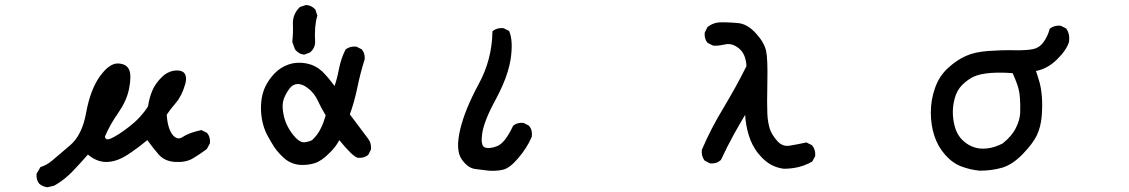

<svg xmlns="http://www.w3.org/2000/svg" viewBox="-20 -659 4540 772"><path d="M169.4 93.8Q151.9 91.3 138.7 80.6L138.2 80.1Q125 64.5 127 40.5V39.1L127.9 38.1L141.6 14.6L142.6 12.7L144.5 12.2Q168.9 4.4 189.5 -13.2Q210.9 -31.7 261.2 -74.2Q310.1 -115.2 326.2 -205.1Q343.3 -298.3 380.9 -351.1Q419.9 -405.3 455.1 -403.8Q490.2 -402.3 500 -376.5Q502.4 -370.6 503.4 -362.8Q504.4 -355 504.2 -345.7Q503.9 -336.4 502.7 -325.7Q501.5 -314.9 499 -302.7Q494.1 -277.3 482.9 -252.9Q471.7 -228.5 455.1 -204.6Q422.9 -159.2 401.9 -109.9Q401.9 -107.9 402.3 -106.9Q402.8 -106 403.3 -105Q408.2 -93.8 426.8 -102.5Q455.1 -115.2 500.5 -150.4Q511.2 -158.7 521.7 -168.2Q532.2 -177.7 541.5 -187.7Q550.8 -197.8 559.3 -208.7Q567.9 -219.7 575.2 -231.4Q577.6 -247.6 581.5 -262.5Q585.4 -277.3 591.3 -292Q603.5 -322.8 631.8 -350.1Q641.1 -359.4 651.9 -365.2Q662.6 -371.1 674.1 -373.8Q685.5 -376.5 697.8 -375.5Q702.6 -375 706.5 -374Q722.2 -369.6 726.3 -355Q730.5 -340.3 724.6 -320.3Q711.4 -273.4 686 -244.1Q663.1 -217.3 650.4 -197.8Q653.8 -143.1 673.8 -117.2Q692.9 -93.8 713.9 -107.9Q740.7 -125.5 788.1 -135.7L790 -136.2L791.5 -135.3L811 -125.5L812.5 -125L813 -124Q826.2 -108.4 824.2 -84.5V-83L823.7 -82L812 -60.5L811 -59.6L810.1 -58.6Q783.7 -39.1 756.8 -22.9Q742.7 -14.2 725.1 -10.5Q707.5 -6.8 686 -7.8Q642.6 -9.8 618.2 -37.6Q596.7 -62 572.3 -95.7Q533.2 -63 492.7 -36.6Q448.2 -7.8 407.2 -7.8Q368.7 -7.8 333.5 -37.6Q303.7 -3.4 272.5 29.3Q237.8 65.4 198.2 87.4H197.3L196.8 87.9L171.4 93.8H170.4Z M1185.1 3.9Q1147.9 0 1122.1 -23.4Q1097.2 -45.9 1082 -68.8Q1074.7 -80.6 1067.4 -92.8Q1060.1 -105 1053.2 -118.2Q1046.4 -131.8 1041.3 -147.2Q1036.1 -162.6 1033.2 -179.7Q1027.3 -213.4 1030.3 -247.6Q1033.2 -281.7 1046.4 -310.1Q1053.2 -324.2 1062.5 -337.6Q1071.8 -351.1 1083.5 -363.3Q1107.9 -388.7 1140.6 -399.9Q1173.3 -411.1 1210.9 -404.3Q1220.7 -402.3 1229.5 -399.4Q1238.3 -396.5 1246.3 -392.3Q1254.4 -388.2 1262 -382.8Q1269.5 -377.4 1276.4 -371.1Q1282.2 -365.2 1288.3 -358.6Q1294.4 -352.1 1300.5 -344.7Q1306.6 -337.4 1313 -329.3Q1319.3 -321.3 1325.2 -313Q1331.1 -330.1 1335.2 -346.7Q1339.4 -363.3 1342.8 -380.9Q1346.7 -401.9 1353.3 -421.4Q1359.9 -440.9 1368.7 -458.5L1369.6 -460L1370.6 -460.9Q1387.7 -473.6 1411.6 -471.7H1412.6L1413.6 -471.2L1433.1 -461.4L1434.6 -460.9L1435.1 -460Q1448.2 -444.3 1446.3 -420.4V-419.9L1445.8 -418.9Q1428.7 -364.7 1417 -307.6Q1411.1 -279.3 1403.6 -252Q1396 -224.6 1386.7 -199.2L1460.9 -100.1Q1473.6 -83 1471.7 -59.1V-58.1L1471.2 -57.1L1461.4 -37.6L1460.4 -36.1L1459.5 -35.2Q1442.4 -22.5 1418.5 -24.4H1418L1417.5 -24.9Q1397 -30.8 1344.2 -95.7Q1339.4 -86.4 1333.5 -77.6Q1327.6 -68.8 1320.3 -60.3Q1313 -51.8 1303.7 -43Q1272.5 -11.2 1245.1 -2.9Q1217.3 5.9 1185.1 3.9ZM1234.9 -95.7Q1257.3 -116.2 1269.5 -142.1Q1275.9 -154.8 1280.8 -168.2Q1285.6 -181.6 1289.6 -195.3Q1271.5 -224.1 1258.3 -253.4Q1254.9 -260.7 1251 -267.3Q1247.1 -273.9 1242.4 -280Q1237.8 -286.1 1232.4 -291.7Q1227.1 -297.4 1220.7 -302.2Q1209 -312 1198 -316.7Q1187 -321.3 1177.7 -321.3Q1168.5 -321.3 1160.4 -317.1Q1152.3 -313 1145 -304.2Q1137.7 -294.4 1131.8 -284.2Q1126 -273.9 1121.6 -262.7Q1113.3 -240.7 1118.2 -209Q1123 -176.8 1136.2 -151.4Q1149.4 -125.5 1169.4 -104.5Q1188 -85.4 1204.1 -86.9Q1212.9 -87.9 1220.7 -90.1Q1228.5 -92.3 1234.9 -95.7ZM1225.6 -447.8 1205.1 -439.9 1204.1 -439.5H1202.6Q1182.6 -440.4 1166.5 -460L1165.5 -460.9V-461.9L1155.8 -489.3L1155.3 -490.7V-491.7Q1159.2 -525.4 1157.7 -562.5Q1156.2 -602.1 1185.5 -630.4L1186.5 -631.3H1187.5L1208 -638.2L1209 -638.7H1210Q1220.7 -638.7 1230 -634.3Q1239.3 -629.9 1247.6 -621.1L1248.5 -620.1V-619.1L1255.4 -597.7L1256.3 -595.7L1255.4 -594.2Q1243.2 -553.2 1247.1 -488.8V-488.3V-487.8Q1246.1 -464.8 1227.5 -448.7L1226.6 -448.2Z M1945.3 27.3Q1918.5 23.4 1891.1 20.5Q1860.8 17.1 1835.9 -19.3Q1811 -55.7 1830.1 -137.7Q1849.1 -217.8 1903.8 -319.3Q1931.2 -369.1 1945.1 -421.9Q1959 -474.6 1960 -530.3V-533.2L1962.4 -535.2Q1979.5 -547.9 2003.4 -545.9H2004.4L2005.4 -545.4L2024.9 -535.6L2026.9 -534.7L2027.8 -532.7Q2043.9 -494.1 2033.2 -420.9Q2029.3 -397 2021.5 -371.1Q2013.7 -345.2 2001.7 -317.6Q1989.7 -290 1974.1 -260.7Q1926.8 -174.8 1918.9 -122.6Q1917.5 -112.3 1917 -103.5Q1916.5 -94.7 1917.2 -88.6Q1918 -82.5 1919.4 -77.9Q1920.9 -73.2 1923.1 -70.6Q1925.3 -67.9 1928.2 -66.9Q1936.5 -63 1949.2 -64Q1961.9 -64.9 1978.5 -71.3Q2010.3 -83.5 2042.5 -151.9L2043 -152.8L2043.9 -153.8Q2051.8 -160.6 2061.8 -163.3Q2071.8 -166 2083.5 -165H2084.5L2085.4 -164.6L2105 -154.8L2106 -154.3L2106.9 -153.3Q2114.7 -144.5 2117.4 -133.3Q2120.1 -122.1 2118.2 -109.4V-108.9L2117.7 -107.9Q2107.9 -85.4 2094.5 -64.5Q2081.1 -43.5 2064 -23.4Q2029.8 17.1 2002.4 23.4Q1976.1 29.3 1945.8 27.3Z M3131.3 19.5Q3080.1 13.2 3042.5 -26.4Q3035.2 -34.2 3028.6 -42.2Q3022 -50.3 3016.4 -59.1Q3010.7 -67.9 3006.1 -76.9Q3001.5 -85.9 2997.6 -95.5Q2993.7 -105 2990.7 -115.2Q2978.5 -154.8 2976.1 -197.3Q2952.1 -157.2 2929.7 -116.7Q2902.8 -67.9 2879.4 -17.1L2878.9 -16.1L2877.9 -15.1Q2869.1 -7.3 2858.6 -4.2Q2848.1 -1 2836.4 -2H2835.4L2834.5 -2.4L2814.9 -12.2L2813.5 -13.2L2812.5 -14.2Q2799.8 -31.2 2801.8 -55.2V-56.2L2802.2 -57.1Q2820.8 -100.6 2842.5 -142.6Q2864.3 -184.6 2888.7 -224.6Q2900.4 -244.6 2912.4 -265.1Q2924.3 -285.6 2936 -306.6Q2947.8 -327.6 2959 -349.4Q2970.2 -371.1 2981.4 -393.1Q2979 -441.9 2951.2 -464.4Q2923.3 -486.8 2896 -480.5Q2864.7 -473.6 2848.1 -475.6H2846.7L2846.2 -476.1L2826.7 -485.8L2825.2 -486.3L2824.7 -487.3Q2817.9 -495.1 2815.2 -505.1Q2812.5 -515.1 2813.5 -526.9V-527.8L2814 -528.8L2823.7 -548.3L2824.2 -549.8L2825.2 -550.3Q2848.6 -569.3 2879.9 -569.3Q2889.6 -569.3 2900.4 -569.1Q2911.1 -568.8 2922.4 -568.1Q2933.6 -567.4 2945.8 -566.4Q2984.4 -563.5 3019 -525.4Q3036.1 -506.8 3046.4 -489Q3056.6 -471.2 3060.5 -454.1Q3067.4 -421.4 3065.4 -329.1Q3063.5 -237.3 3065.4 -200.7Q3066.4 -182.1 3069.1 -167Q3071.8 -151.9 3075.7 -139.6Q3080.1 -127.4 3087.6 -115.5Q3095.2 -103.5 3106 -91.3Q3126.5 -68.8 3154.3 -73.2Q3185.5 -78.1 3220.2 -85.9L3222.7 -86.4L3224.1 -85.4L3243.7 -75.7L3245.1 -75.2L3245.6 -74.2Q3259.8 -56.6 3257.8 -32.7V-31.2L3257.3 -30.3L3246.6 -10.7L3245.6 -9.3L3244.1 -8.8Q3236.3 -3.9 3227.5 0Q3218.8 3.9 3209.7 7.1Q3200.7 10.3 3190.9 12.7Q3161.6 19.5 3131.8 19.5Z M3918.5 27.3Q3880.4 23.4 3845.7 10.3Q3810.1 -2.9 3780.3 -36.6Q3750.5 -70.3 3736.8 -113.3Q3722.7 -156.2 3722.7 -207Q3722.7 -257.8 3739.7 -305.7Q3756.8 -354 3792.5 -386.2Q3827.6 -418 3863.8 -434.1Q3899.9 -450.2 3954.1 -454.1Q4007.8 -458 4059.1 -457Q4084.5 -456.5 4103.5 -457.8Q4122.6 -459 4135.3 -461.9Q4159.7 -467.3 4175.8 -489.7Q4192.9 -513.2 4200.2 -541.5L4200.7 -543.5L4202.6 -544.9Q4219.7 -557.6 4243.7 -555.7H4244.6L4245.6 -555.2L4265.1 -545.4L4266.6 -544.4L4267.6 -543.5Q4282.7 -522 4278.3 -490.2V-489.7L4277.8 -489.3Q4268.1 -457 4228.5 -418.5Q4191.9 -382.8 4145.5 -373.5Q4148.4 -365.2 4150.9 -357.4Q4153.3 -349.6 4155.5 -342Q4157.7 -334.5 4160.2 -326.7Q4167 -300.8 4169.4 -267.1Q4171.9 -233.4 4168.5 -190.9Q4166.5 -169.4 4161.6 -150.4Q4156.7 -131.3 4148.9 -114.7Q4132.8 -81.5 4092.3 -39.6Q4050.8 3.4 4008.3 15.6Q3966.8 27.3 3918.9 27.3ZM4011.2 -82Q4030.8 -97.7 4043.9 -113.3Q4057.1 -128.9 4064.9 -145Q4073.2 -161.6 4077.4 -177Q4081.5 -192.4 4082 -206.1Q4082.5 -220.7 4082.3 -235.4Q4082 -250 4081.1 -264.2Q4079.1 -293 4070.8 -317.4Q4062.5 -340.8 4051.8 -364.7Q4028.8 -366.7 4006.8 -366.9Q3984.9 -367.2 3963.9 -365.7Q3920.4 -362.3 3896 -351.1Q3883.8 -345.7 3872.1 -337.2Q3860.4 -328.6 3848.6 -317.4Q3826.7 -294.9 3818.4 -262.2Q3809.6 -229 3811.5 -195.8Q3812.5 -179.2 3815.7 -164.1Q3818.8 -148.9 3823.7 -135.7Q3834 -109.9 3853.5 -92.3Q3873 -74.7 3897.2 -66.7Q3921.4 -58.6 3951.7 -62.5Q3966.3 -64.5 3981.2 -69.3Q3996.1 -74.2 4011.2 -82Z"/></svg>

Font: NaikaiFont
Style: SemiBold
Weight: 600
Version: Version 1.89